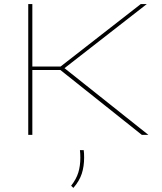

<svg xmlns="http://www.w3.org/2000/svg" viewBox="-20 -659 793 938"><path d="M673 0 275 -317H133V-334H276L667.5 -639H697L287.5 -320V-332L705 0ZM118 0V-639H138V0ZM389 74.5Q390 82 390.5 91Q391 100 391 111Q391 154 379.5 189.5Q368 225 338.5 259L327.5 248.5Q352.5 216.5 362.5 184.2Q372.5 152 372.5 111.5Q372.5 101.5 372 92.2Q371.5 83 370.5 74.5Z"/></svg>

Font: Anek Latin Expanded Thin
Style: Regular
Weight: 250
Width: 7
Designer: Yesha Goshar
Foundry: Ek Type
Version: Version 1.003